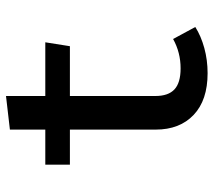

<svg xmlns="http://www.w3.org/2000/svg" viewBox="-56 -643 712 640"><g transform="rotate(-90 300.0 -323.0)"><path d="M376 13Q286 13 237 -33.5Q188 -80 188 -160V-446H71V-528H188V-646L300 -659V-528H479L466 -446H300V-161Q300 -118 322 -97.5Q344 -77 392 -77Q445 -77 490 -102L530 -28Q500 -9 460 2Q420 13 376 13Z"/></g></svg>

Font: Fira Mono Medium
Style: Regular
Weight: 500
Designer: Carrois Corporate & Edenspiekermann AG
Foundry: Carrois Corporate GbR & Edenspiekermann AG
Version: Version 3.206